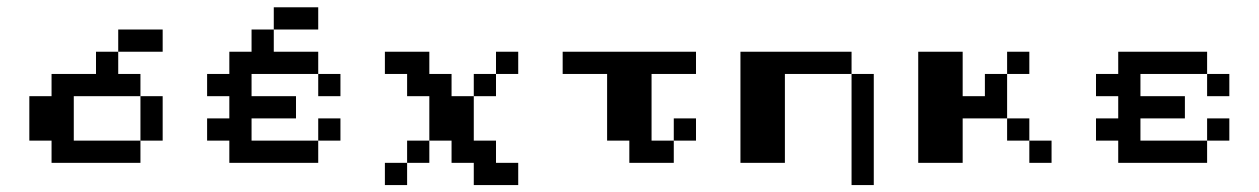

<svg xmlns="http://www.w3.org/2000/svg" viewBox="-20 -458 3540 540"><path d="M312.5 -375H437.5V-312.5H312.5ZM250 -312.5H312.5V-250H375V-187.5H187.5V-62.5H375V0H125V-62.5H62.5V-187.5H125V-250H250ZM375 -187.5H437.5V-62.5H375Z M750 -437.5H875V-375H750ZM687.5 -375H750V-312.5H875V-250H687.5V-187.5H812.5V-125H687.5V-62.5H875V0H625V-62.5H562.5V-125H625V-187.5H562.5V-250H625V-312.5H687.5ZM875 -250H937.5V-187.5H875ZM875 -125H937.5V-62.5H875Z M1062.5 -312.5H1187.5V-250H1250V-187.5H1312.5V-62.5H1375V0H1437.5V62.5H1312.5V0H1250V-62.5H1187.5V-187.5H1125V-250H1062.5ZM1375 -312.5H1437.5V-250H1375ZM1312.5 -250H1375V-187.5H1312.5ZM1125 -62.5H1187.5V0H1125ZM1062.5 0H1125V62.5H1062.5Z M1562.5 -312.5H1937.5V-250H1812.5V-62.5H1875V0H1750V-62.5H1687.5V-250H1562.5ZM1875 -125H1937.5V-62.5H1875Z M2062.5 -312.5H2375V-250H2187.5V0H2062.5ZM2375 -250H2437.5V62.5H2375Z M2562.5 -312.5H2687.5V-187.5H2750V-250H2812.5V-125H2687.5V0H2562.5ZM2812.5 -312.5H2875V-250H2812.5ZM2812.5 -125H2875V-62.5H2812.5ZM2875 -62.5H2937.5V0H2875Z M3125 -312.5H3375V-250H3187.5V-187.5H3312.5V-125H3187.5V-62.5H3375V0H3125V-62.5H3062.5V-125H3125V-187.5H3062.5V-250H3125ZM3375 -250H3437.5V-187.5H3375ZM3375 -125H3437.5V-62.5H3375Z"/></svg>

Font: Half Eighties
Style: Regular
Weight: 400
Monospace: yes
Designer: Jayvee Enaguas (HarvettFox96)
Version: 20191127.01dev02